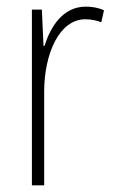

<svg xmlns="http://www.w3.org/2000/svg" viewBox="-20 -558 344 578"><path d="M238 -538C169 -538 132 -477 114 -420H111L106 -529H76V0H113V-283C113 -393 157 -500 237 -500C255 -500 272 -496 285 -491L293 -527C276 -535 257 -538 238 -538Z"/></svg>

Font: Noto Sans Georgian Condensed ExtraLight
Style: Regular
Weight: 200
Width: 3
Designer: Monotype Design Team, Akaki Razmadze
Foundry: Google LLC
Version: Version 2.005